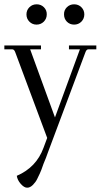

<svg xmlns="http://www.w3.org/2000/svg" viewBox="-30 -643 467 891"><path d="M290 -432.1H417V-414.1H379.9Q371.1 -414.1 366.2 -399.9L192.9 63Q189.9 71.8 183.1 89.8L171.9 117.2Q160.6 150.4 154.8 162.1Q148.9 173.8 142.6 187.5Q136.2 201.2 123 214.8Q109.4 228.5 95.7 228Q82 228 66.4 210.4Q50.8 192.9 47.9 172.9Q138.7 133.8 171.9 43L189 -2.9L41 -399.9Q36.1 -414.1 26.9 -414.1H-9.8V-432.1H160.2V-414.1H109.9L225.1 -98.1L340.8 -414.1H290ZM267.1 -576.2Q266.6 -595.7 280.3 -609.4Q293.9 -623 314 -623Q334 -623 347.7 -609.4Q361.3 -595.7 361.3 -576.2Q361.3 -556.6 347.7 -542.5Q334 -528.8 314 -528.8Q293.9 -528.8 280.3 -542.5Q267.1 -556.2 267.1 -576.2ZM92.8 -576.2Q92.8 -595.7 106.4 -609.4Q120.1 -623 140.1 -623Q160.2 -623 173.8 -609.4Q187.5 -595.7 187 -576.2Q187 -556.6 173.3 -542.5Q159.2 -528.8 139.6 -528.8Q120.1 -528.8 106.4 -542.5Q92.8 -556.2 92.8 -576.2Z"/></svg>

Font: Arapey-Regular
Style: Regular
Weight: 400
Designer: Eduardo Rodriguez Tunni
Foundry: Eduardo Rodriguez Tunni
Version: Version 1.002